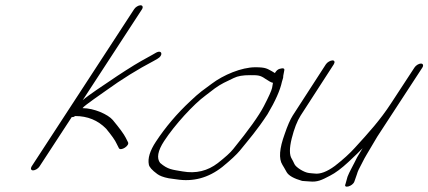

<svg xmlns="http://www.w3.org/2000/svg" viewBox="-20 -708 1624 728"><path d="M488.5 -673 99.9 -77C95 -69 97.5 -62 105.5 -62C113.5 -62 125 -69 129.9 -77L252 -264H256C258 -264 260.5 -265 265 -268C312 -268 351.1 -252 382.4 -220C403 -195 416.7 -176 422.3 -163L430.9 -146C438 -134 472.8 -156 465.2 -169L456.6 -186C449.5 -200 433.3 -222 407.6 -253C389.9 -274 336.8 -298 292.8 -298C298.2 -307 371.8 -357 379.8 -363C441.9 -408 503.7 -446 562.9 -477L576.9 -485C600.3 -498 594.6 -521 571.2 -508L557.3 -500C547.8 -495 533.9 -487 515.9 -477C487 -461 425.3 -421 399.5 -403C377.1 -388 314.9 -347 293.5 -328L518.5 -673C523.4 -681 520.8 -688 512.8 -688C504.8 -688 493.4 -681 488.5 -673Z M1015 -394C1014.1 -392 1014.1 -386 1011.7 -375C1009.3 -364 998.9 -341 980.2 -305C961.5 -269 922.9 -215 864.4 -143C853.5 -129 834.2 -112 806.3 -90C767.6 -60 723.1 -49 672.6 -58C632 -65 617 -65 587.3 -90C573.2 -108 578 -136 602.2 -173C642.7 -235 714.2 -313 759.4 -346C770.3 -354 781.8 -363 794.7 -373C819.6 -391 837 -398 865.9 -412C881.9 -420 901.3 -423 928.3 -423C958.3 -423 966.3 -423 986.4 -409C1000 -400 1008.5 -395 1015 -394ZM1022.3 -431C1019.3 -433 1015.2 -435 1010.7 -438C993.2 -447 989.1 -453 948.1 -453C896.1 -453 826.8 -424 782.1 -390L744.3 -362C732.9 -353 717.5 -340 702.1 -325C650.4 -277 606.8 -225 571.2 -171C548 -136 539.7 -107 544.4 -84C545.9 -75 556 -63 576.6 -48C584.7 -42 598.7 -36 619.8 -32L648.8 -28C711.9 -18 769.3 -33 822.9 -75C854.7 -101 877.1 -122 889.5 -137C925.1 -181 954.4 -214 994.4 -275C1024.1 -325 1042.3 -366 1049 -398C1051 -406 1054.9 -414 1053.9 -420L1057.7 -440C1060.1 -449 1054.1 -451 1040.2 -447C1033.2 -445 1027.7 -440 1022.3 -431Z M1551.6 -452 1462.6 -316C1421.6 -253 1378 -205 1325.9 -148C1306.1 -126 1280.7 -103 1249.9 -79C1220.1 -57 1194.1 -47 1172.6 -50C1164.1 -51 1157.1 -51 1151.6 -52C1132.6 -54 1101.4 -74 1096.4 -86C1092.8 -95 1088.7 -101 1086.2 -106C1077.1 -120 1076.9 -146 1086.1 -183C1095.4 -220 1106.6 -249 1120 -270L1245.5 -464C1250.5 -472 1248.9 -479 1240.9 -479C1232.9 -479 1220.5 -472 1215.5 -464L1090 -270C1080.6 -255 1070.3 -232 1059.5 -200C1039.4 -145 1036.2 -106 1050.9 -83C1054.4 -78 1059.5 -68 1067.1 -55C1074.7 -42 1094.3 -31 1125.8 -22C1133.3 -21 1143.3 -21 1153.8 -20C1183.4 -17 1199.3 -25 1231.7 -42C1251.6 -52 1275.5 -70 1301.3 -94C1327.1 -118 1344.5 -135 1354.9 -146C1351 -140 1343.1 -126 1339.1 -120C1336.1 -116 1332.2 -108 1325.8 -95C1315 -73 1305.1 -57 1297.7 -38L1289.9 -10C1281.1 8 1317.5 -1 1323.8 -20L1333.6 -48C1335.1 -53 1336.6 -58 1339.5 -64C1346.4 -76 1360.2 -106 1369.1 -120L1410.6 -190L1581.6 -452C1586.6 -460 1584 -467 1576 -467C1568 -467 1556.6 -460 1551.6 -452Z"/></svg>

Font: MewTooHand
Style: UltimateIta
Weight: 400
Designer: Mew Too, Robert Jablonski
Version: Version 0.77